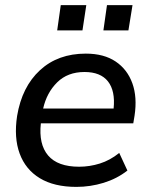

<svg xmlns="http://www.w3.org/2000/svg" viewBox="-20 -723 586 752"><path d="M279 9Q192 9 136 -25Q80 -59 57 -121.5Q34 -184 47 -269Q66 -383 136.5 -448Q207 -513 316 -513Q387 -513 433 -482Q479 -451 498.5 -396.5Q518 -342 507 -270L502 -240H140Q131 -158 168.5 -114Q206 -70 290 -70Q331 -70 371 -82.5Q411 -95 447 -124L479 -55Q438 -23 386 -7Q334 9 279 9ZM311 -441Q245 -441 204 -400.5Q163 -360 149 -298H425Q432 -367 403 -404Q374 -441 311 -441ZM385 -604 399 -703H499L483 -604ZM204 -604 218 -703H318L303 -604Z"/></svg>

Font: Mulish SemiBold
Style: Italic
Weight: 600
Italic angle: -9°
Designer: Vernon Adams
Foundry: Vernon Adams
Version: Version 3.603; ttfautohint (v1.8.3)